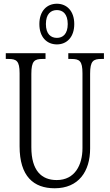

<svg xmlns="http://www.w3.org/2000/svg" viewBox="-20 -999 589 1029"><path d="M285 -761C337 -761 378 -799 378 -870C378 -941 337 -979 285 -979C232 -979 191 -941 191 -870C191 -799 232 -761 285 -761ZM285 -796C253 -796 226 -816 226 -870C226 -925 253 -945 285 -945C316 -945 343 -925 343 -870C343 -816 316 -796 285 -796ZM273 10C401 10 463 -80 463 -203V-604C463 -673 480 -683 524 -683H537V-714H346V-683H362C406 -683 422 -673 422 -606V-205C422 -116 382 -34 284 -34C203 -34 148 -84 148 -210V-603C148 -673 165 -683 208 -683H224V-714H11V-683H25C68 -683 85 -673 85 -607V-215C85 -54 160 10 273 10Z"/></svg>

Font: Noto Serif Tamil ExtraCondensed Light
Style: Italic
Weight: 300
Width: 2
Italic angle: -12°
Designer: Indian Type Foundry, Tom Grace, and the Monotype Design Team
Foundry: Monotype Imaging Inc.
Version: Version 2.003